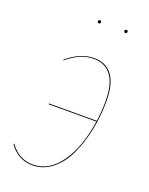

<svg xmlns="http://www.w3.org/2000/svg" viewBox="-134 -764 659 847"><g transform="rotate(20 195.5 -341.0)"><path d="M186 -678.2Q179.2 -678.2 179.2 -685.5Q179.2 -692.9 186.5 -692.9Q193.4 -692.9 193.4 -686Q193.4 -678.2 186 -678.2ZM310.5 -678.2Q303.7 -678.2 303.7 -685.5Q303.7 -692.9 311 -692.9Q317.9 -692.9 317.9 -686Q317.9 -678.2 310.5 -678.2ZM220.2 -527.3Q276.4 -527.3 305.9 -487.1Q335.4 -446.8 335.4 -366.2Q335.4 -297.9 322 -232.2Q308.6 -166.5 283.4 -111.6Q258.3 -56.6 216.8 -22.9Q175.3 10.7 124.5 10.7Q56.2 10.7 14.6 -48.8L17.1 -52.2Q58.1 6.8 125 6.8Q199.7 6.8 252.4 -66.7Q305.2 -140.1 324.2 -267.1H100.1L100.6 -271H324.7Q331.5 -314.9 331.5 -366.2Q331.5 -444.8 302.7 -484.1Q273.9 -523.4 220.2 -523.4Q184.6 -523.4 155.3 -510Q126 -496.6 94.7 -470.7L93.8 -474.1Q156.2 -527.3 220.2 -527.3Z"/></g></svg>

Font: Fira Sans Compressed Four
Style: Italic
Weight: 100
Width: 3
Italic angle: -8°
Designer: Carrois Corporate & Edenspiekermann AG
Foundry: Carrois Corporate GbR & Edenspiekermann AG
Version: Version 4.203;PS 004.203;hotconv 1.0.88;makeotf.lib2.5.64775